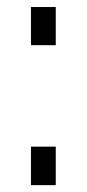

<svg xmlns="http://www.w3.org/2000/svg" viewBox="-20 -540 253 560"><path d="M70.3 0V-112.3H142.6V0ZM70.3 -408.2V-519.5H142.6V-408.2Z"/></svg>

Font: GenEi M Gothic v2 Regular
Style: Regular
Weight: 400
Version: Version 2.0